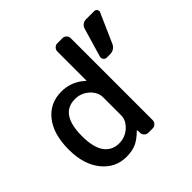

<svg xmlns="http://www.w3.org/2000/svg" viewBox="-187 -958 1131 1131"><g transform="rotate(-45 379.0 -392.0)"><path d="M42 -283.2Q42 -411.1 99.6 -483.4Q157.2 -555.7 252.9 -555.7Q337.9 -555.7 400.4 -497.1Q401.4 -496.1 402.3 -496.6Q403.3 -497.1 403.3 -498V-738.3Q403.3 -752.9 413.6 -763.2Q423.8 -773.4 437.5 -773.4H480.5Q494.1 -773.4 504.4 -763.2Q514.6 -752.9 514.6 -738.3V-56.6Q514.6 -42 504.4 -31.7Q494.1 -21.5 480.5 -21.5H445.3Q430.7 -21.5 419.9 -31.7Q409.2 -42 409.2 -55.7L408.2 -78.1Q408.2 -79.1 407.2 -79.6Q406.2 -80.1 405.3 -79.1Q370.1 -43.9 337.9 -28.3Q302.7 -11.7 252.9 -11.7Q161.1 -11.7 101.6 -85.4Q42 -159.2 42 -283.2ZM612.3 -720.7Q616.2 -735.4 628.9 -744.6Q641.6 -753.9 656.2 -753.9H724.6Q736.3 -753.9 743.2 -744.1Q747.1 -738.3 747.1 -731.4Q747.1 -727.5 744.1 -722.7L663.1 -539.1Q656.2 -525.4 643.1 -516.6Q629.9 -507.8 613.3 -507.8H584Q571.3 -507.8 563.5 -518.1Q555.7 -528.3 559.6 -541ZM403.3 -357.4Q403.3 -400.4 366.2 -434.1Q329.1 -467.8 278.3 -467.8Q153.3 -467.8 153.3 -283.2Q153.3 -189.5 186.5 -144Q219.7 -98.6 278.3 -98.6Q329.1 -98.6 366.2 -132.3Q403.3 -166 403.3 -208Z"/></g></svg>

Font: Gen Jyuu GothicL Medium
Style: Regular
Weight: 500
Designer: [Source Han Sans]
Ryoko NISHIZUKA  (kana & ideographs); Paul D. Hunt (Latin, Greek & Cyrillic); Wenlong ZHANG  (bopomofo
Version: Version 1.002.20150607